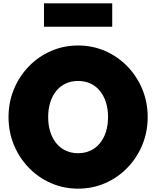

<svg xmlns="http://www.w3.org/2000/svg" viewBox="-20 -1112 934 1148"><path d="M447 16Q360.5 16 285 -17Q209.5 -50 152.5 -108.8Q95.5 -167.5 63.2 -245.2Q31 -323 31 -412Q31 -501 63.2 -578.8Q95.5 -656.5 152.5 -715.2Q209.5 -774 285 -807Q360.5 -840 447 -840Q533.5 -840 609 -807Q684.5 -774 741.5 -715.2Q798.5 -656.5 830.8 -578.8Q863 -501 863 -412Q863 -323 830.8 -245.2Q798.5 -167.5 741.5 -108.8Q684.5 -50 609 -17Q533.5 16 447 16ZM447 -196Q487.5 -196 520.5 -211.2Q553.5 -226.5 577 -255Q600.5 -283.5 613.2 -323.2Q626 -363 626 -412Q626 -461 613.2 -500.8Q600.5 -540.5 577 -569Q553.5 -597.5 520.5 -612.8Q487.5 -628 447 -628Q406.5 -628 373.5 -612.8Q340.5 -597.5 317 -569Q293.5 -540.5 280.8 -500.8Q268 -461 268 -412Q268 -363 280.8 -323.2Q293.5 -283.5 317 -255Q340.5 -226.5 373.5 -211.2Q406.5 -196 447 -196ZM243 -952V-1092H651V-952Z"/></svg>

Font: Spartan Thin Black
Style: Regular
Weight: 900
Version: Version 1.004